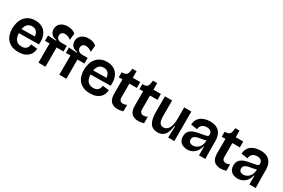

<svg xmlns="http://www.w3.org/2000/svg" viewBox="96 -1816 4332 2940"><g transform="rotate(30 2261.5 -346.0)"><path d="M290 14Q223 14 174.5 -6Q126 -26 94 -61.5Q62 -97 46.5 -145.5Q31 -194 31 -252Q31 -311 46.5 -362.5Q62 -414 93 -453Q124 -492 171 -514Q218 -536 281 -536Q341 -536 386.5 -515.5Q432 -495 461 -456.5Q490 -418 502 -365Q514 -312 507 -246L111 -241V-315L418 -320L390 -277Q395 -328 383.5 -362.5Q372 -397 346 -415.5Q320 -434 281 -434Q239 -434 210.5 -412Q182 -390 168 -350.5Q154 -311 154 -257Q154 -170 189.5 -126.5Q225 -83 292 -83Q323 -83 343.5 -92Q364 -101 377 -115.5Q390 -130 396 -148.5Q402 -167 403 -186L518 -174Q516 -137 502.5 -103Q489 -69 461.5 -43Q434 -17 391.5 -1.5Q349 14 290 14Z M641 0V-340H560V-434L704 -425V-436Q658 -444 632 -463Q606 -482 595 -508.5Q584 -535 584 -562Q584 -605 605.5 -637.5Q627 -670 666 -688Q705 -706 757 -706Q799 -706 833.5 -694Q868 -682 894 -659L882 -542Q856 -564 829.5 -574.5Q803 -585 776 -585Q743 -585 723 -567Q703 -549 703 -517Q703 -494 713 -477Q723 -460 741.5 -450.5Q760 -441 785 -440H888V-340H765V0Z M1010 0V-340H929V-434L1073 -425V-436Q1027 -444 1001 -463Q975 -482 964 -508.5Q953 -535 953 -562Q953 -605 974.5 -637.5Q996 -670 1035 -688Q1074 -706 1126 -706Q1168 -706 1202.5 -694Q1237 -682 1263 -659L1251 -542Q1225 -564 1198.5 -574.5Q1172 -585 1145 -585Q1112 -585 1092 -567Q1072 -549 1072 -517Q1072 -494 1082 -477Q1092 -460 1110.5 -450.5Q1129 -441 1154 -440H1257V-340H1134V0Z M1557 14Q1490 14 1441.5 -6Q1393 -26 1361 -61.5Q1329 -97 1313.5 -145.5Q1298 -194 1298 -252Q1298 -311 1313.5 -362.5Q1329 -414 1360 -453Q1391 -492 1438 -514Q1485 -536 1548 -536Q1608 -536 1653.5 -515.5Q1699 -495 1728 -456.5Q1757 -418 1769 -365Q1781 -312 1774 -246L1378 -241V-315L1685 -320L1657 -277Q1662 -328 1650.5 -362.5Q1639 -397 1613 -415.5Q1587 -434 1548 -434Q1506 -434 1477.5 -412Q1449 -390 1435 -350.5Q1421 -311 1421 -257Q1421 -170 1456.5 -126.5Q1492 -83 1559 -83Q1590 -83 1610.5 -92Q1631 -101 1644 -115.5Q1657 -130 1663 -148.5Q1669 -167 1670 -186L1785 -174Q1783 -137 1769.5 -103Q1756 -69 1728.5 -43Q1701 -17 1658.5 -1.5Q1616 14 1557 14Z M2046 11Q1964 11 1923.5 -32.5Q1883 -76 1883 -166V-421H1817L1818 -511H1843Q1886 -514 1904.5 -535Q1923 -556 1927 -598L1932 -638H2007V-522H2139V-418H2007V-175Q2007 -136 2025 -119Q2043 -102 2074 -102Q2091 -102 2108.5 -106.5Q2126 -111 2140 -121V-5Q2112 4 2089 7.5Q2066 11 2046 11Z M2411 11Q2329 11 2288.5 -32.5Q2248 -76 2248 -166V-421H2182L2183 -511H2208Q2251 -514 2269.5 -535Q2288 -556 2292 -598L2297 -638H2372V-522H2504V-418H2372V-175Q2372 -136 2390 -119Q2408 -102 2439 -102Q2456 -102 2473.5 -106.5Q2491 -111 2505 -121V-5Q2477 4 2454 7.5Q2431 11 2411 11Z M2750 14Q2661 14 2618.5 -49Q2576 -112 2576 -241V-522H2703V-246Q2703 -167 2724.5 -132Q2746 -97 2792 -97Q2820 -97 2843 -111Q2866 -125 2882 -153Q2898 -181 2907 -223Q2916 -265 2916 -322V-522H3043V-240V0H2934L2940 -199H2929Q2920 -125 2897.5 -78Q2875 -31 2839 -8.5Q2803 14 2750 14Z M3274 14Q3232 14 3197.5 -1.5Q3163 -17 3142 -48.5Q3121 -80 3121 -131Q3121 -176 3138 -205.5Q3155 -235 3186 -253.5Q3217 -272 3258 -282.5Q3299 -293 3346 -300Q3394 -309 3419 -314.5Q3444 -320 3453.5 -329Q3463 -338 3463 -355Q3463 -392 3437.5 -413Q3412 -434 3369 -434Q3342 -434 3316.5 -424.5Q3291 -415 3273.5 -392.5Q3256 -370 3253 -331L3139 -349Q3143 -401 3163.5 -437Q3184 -473 3217 -494.5Q3250 -516 3290 -526Q3330 -536 3372 -536Q3442 -536 3490 -511Q3538 -486 3562.5 -435.5Q3587 -385 3587 -310V-214Q3587 -179 3588 -143Q3589 -107 3589.5 -71Q3590 -35 3591 0H3479Q3479 -37 3479 -74.5Q3479 -112 3479 -154H3470Q3461 -107 3435 -69Q3409 -31 3368 -8.5Q3327 14 3274 14ZM3321 -82Q3344 -82 3367.5 -91Q3391 -100 3411.5 -118Q3432 -136 3446 -164Q3460 -192 3464 -230V-273L3490 -275Q3478 -261 3455.5 -253Q3433 -245 3405.5 -240.5Q3378 -236 3350 -231Q3322 -226 3298.5 -217Q3275 -208 3260.5 -192Q3246 -176 3246 -149Q3246 -118 3266.5 -100Q3287 -82 3321 -82Z M3867 11Q3785 11 3744.5 -32.5Q3704 -76 3704 -166V-421H3638L3639 -511H3664Q3707 -514 3725.5 -535Q3744 -556 3748 -598L3753 -638H3828V-522H3960V-418H3828V-175Q3828 -136 3846 -119Q3864 -102 3895 -102Q3912 -102 3929.5 -106.5Q3947 -111 3961 -121V-5Q3933 4 3910 7.5Q3887 11 3867 11Z M4165 14Q4123 14 4088.5 -1.5Q4054 -17 4033 -48.5Q4012 -80 4012 -131Q4012 -176 4029 -205.5Q4046 -235 4077 -253.5Q4108 -272 4149 -282.5Q4190 -293 4237 -300Q4285 -309 4310 -314.5Q4335 -320 4344.5 -329Q4354 -338 4354 -355Q4354 -392 4328.5 -413Q4303 -434 4260 -434Q4233 -434 4207.5 -424.5Q4182 -415 4164.5 -392.5Q4147 -370 4144 -331L4030 -349Q4034 -401 4054.5 -437Q4075 -473 4108 -494.5Q4141 -516 4181 -526Q4221 -536 4263 -536Q4333 -536 4381 -511Q4429 -486 4453.5 -435.5Q4478 -385 4478 -310V-214Q4478 -179 4479 -143Q4480 -107 4480.5 -71Q4481 -35 4482 0H4370Q4370 -37 4370 -74.5Q4370 -112 4370 -154H4361Q4352 -107 4326 -69Q4300 -31 4259 -8.5Q4218 14 4165 14ZM4212 -82Q4235 -82 4258.5 -91Q4282 -100 4302.5 -118Q4323 -136 4337 -164Q4351 -192 4355 -230V-273L4381 -275Q4369 -261 4346.5 -253Q4324 -245 4296.5 -240.5Q4269 -236 4241 -231Q4213 -226 4189.5 -217Q4166 -208 4151.5 -192Q4137 -176 4137 -149Q4137 -118 4157.5 -100Q4178 -82 4212 -82Z"/></g></svg>

Font: Bricolage Grotesque 72pt SemiBold
Style: Regular
Weight: 600
Version: Version 1.001;gftools[0.9.33.dev8+g029e19f]